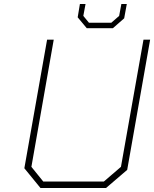

<svg xmlns="http://www.w3.org/2000/svg" viewBox="-20 -934 766 954"><path d="M411 -794 366 -848 377 -914H405L394 -855L422 -821H533L572 -855L583 -914H610L597 -843L541 -794ZM507 0H181L101 -98L214 -737H247L136 -105L195 -32H496L581 -105L693 -737H726L612 -90Z"/></svg>

Font: Tomorrow ExtraLight
Style: Italic
Weight: 275
Italic angle: -10°
Designer: Tony de Marco, Monica Rizzolli
Foundry: Just in Type
Version: Version 2.002